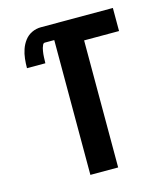

<svg xmlns="http://www.w3.org/2000/svg" viewBox="-110 -822 796 908"><g transform="rotate(-15 288.0 -367.5)"><path d="M220 0H356V-622H527V-735H174Q151 -735 130 -725Q109 -715 95 -696.5Q81 -678 73.5 -656Q66 -634 63.5 -611Q61 -588 61 -565H151Q151 -572 151.5 -579.5Q152 -587 152 -594.5Q152 -602 153 -609Q154 -616 155 -623.5Q156 -631 158 -638Q160 -645 163.5 -652.5Q167 -660 174 -660H220Z"/></g></svg>

Font: Iosevka Sparkle Extrabold
Style: Regular
Weight: 800
Designer: Belleve Invis
Foundry: Belleve Invis
Version: Version 4.5.0; ttfautohint (v1.8.3)